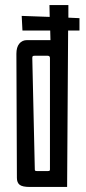

<svg xmlns="http://www.w3.org/2000/svg" viewBox="-20 -741 341 761"><path d="M295 -620H250L246 0H98Q69 0 58 -8.5Q47 -17 47 -36L45 -528Q45 -554 56.5 -568Q68 -582 87 -582H180L179 -620H69L66 -678L177 -674L176 -721H251V-671L295 -669ZM178 -511Q178 -520 169 -520H117Q111 -520 109.5 -518Q108 -516 108 -511L118 -69Q118 -66 119.5 -64.5Q121 -63 127 -63H169Q175 -63 176.5 -64.5Q178 -66 178 -69Z"/></svg>

Font: Bahianita
Style: Regular
Weight: 400
Designer: Pablo Cosgaya & Dani Raskovsky
Foundry: Pablo Cosgaya & Dani Raskovsky
Version: Version 1.008